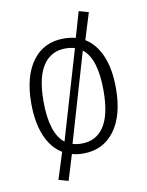

<svg xmlns="http://www.w3.org/2000/svg" viewBox="-86 -710 689 897"><g transform="rotate(-10 258.0 -261.5)"><path d="M459 -263Q459 -134 405 -61.5Q351 11 257 11Q227 11 203 4L166 125L120 112L160 -14Q110 -44 83.5 -107.5Q57 -171 57 -261Q57 -390 110.5 -462Q164 -534 258 -534Q290 -534 315 -527L350 -648L396 -635L357 -509Q406 -479 432.5 -417Q459 -355 459 -263ZM179 -59 303 -481Q282 -487 258 -487Q190 -487 152.5 -431Q115 -375 115 -261Q115 -109 179 -59ZM400 -263Q400 -415 337 -463L214 -42Q234 -36 257 -36Q326 -36 363 -92Q400 -148 400 -263Z"/></g></svg>

Font: Fira Sans Condensed Light
Style: Regular
Weight: 300
Width: 3
Designer: bBox Type GmbH & Carrois Corporate GbR & Edenspiekermann AG
Foundry: bBox Type GmbH & Carrois Corporate GbR & Edenspiekermann AG
Version: Version 4.301